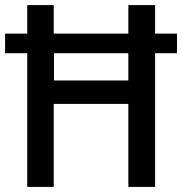

<svg xmlns="http://www.w3.org/2000/svg" viewBox="-21 -734 715 754"><path d="M86 0V-525H-1V-602H86V-714H190V-602H483V-714H588V-602H674V-525H588V0H483V-326H190V0ZM191 -418H483V-525H191Z"/></svg>

Font: Noto Sans Tamil SemiCondensed Medium
Style: Regular
Weight: 500
Width: 4
Designer: Jelle Bosma - Monotype Design Team
Foundry: Monotype Imaging Inc.
Version: Version 2.004; ttfautohint (v1.8.4.7-5d5b)